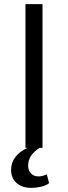

<svg xmlns="http://www.w3.org/2000/svg" viewBox="-20 -720 331 935"><path d="M104 -700H187V0H173Q147 16 132 37.5Q117 59 117 88Q117 108 130 123.5Q143 139 168 139Q187 139 208 129L219 172Q204 184 179 189.5Q154 195 133 195Q88 195 61 171.5Q34 148 34 107Q34 72 55 44.5Q76 17 114 0H104Z"/></svg>

Font: PT Sans
Style: Regular
Weight: 400
Version: Version 2.003W OFL; ttfautohint (v1.6)